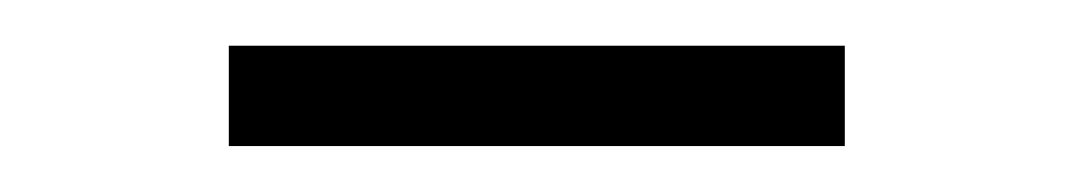

<svg xmlns="http://www.w3.org/2000/svg" viewBox="-20 -727 470 84"><path d="M80.1 -663.1V-707H349.6V-663.1Z"/></svg>

Font: GenYoMin TW TTF ExtraLight
Style: Regular
Weight: 250
Version: Version 1.300